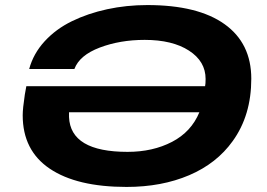

<svg xmlns="http://www.w3.org/2000/svg" viewBox="-20 -719 1044 751"><path d="M475.1 12.2Q280.8 12.2 174.8 -59.1Q68.8 -130.4 68.8 -268.1Q68.8 -294.4 77.1 -349.1L83 -381.8H782.2Q784.2 -391.6 784.2 -410.2Q784.2 -479 719.2 -521Q654.3 -563 545.9 -563Q449.7 -563 370.4 -533Q291 -502.9 271 -449.2H94.2Q110.4 -509.3 154.5 -557.4Q198.7 -605.5 261.2 -636Q323.7 -666.5 399.2 -682.9Q474.6 -699.2 556.2 -699.2Q753.9 -699.2 858.4 -624.5Q962.9 -549.8 962.9 -411.1Q962.9 -267.6 890.1 -167Q827.6 -79.6 720 -33.7Q612.3 12.2 475.1 12.2ZM479 -125Q577.6 -125 652.8 -164.1Q728 -203.1 759.8 -279.8H250V-261.2Q255.4 -125 479 -125Z"/></svg>

Font: Archivo Expanded
Style: Bold Italic
Weight: 700
Width: 7
Italic angle: -10°
Designer: Hector Gatti
Foundry: Omnibus-Type
Version: Version 2.001